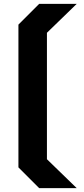

<svg xmlns="http://www.w3.org/2000/svg" viewBox="-20 -770 432 990"><path d="M182 200 75 93V-643L182 -750H375.5L222 -601V51L375.5 200Z"/></svg>

Font: Tourney Condensed Black
Style: Regular
Weight: 900
Width: 3
Designer: Tyler Finck
Foundry: Etcetera Type Co
Version: Version 1.010; ttfautohint (v1.8.3)